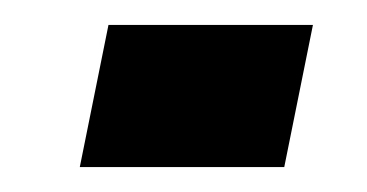

<svg xmlns="http://www.w3.org/2000/svg" viewBox="-20 -362 294 154"><path d="M44 -228 67 -342H231L208 -228Z"/></svg>

Font: Saira ExtraCondensed ExtraBold
Style: Italic
Weight: 800
Width: 2
Italic angle: -12°
Designer: Hector Gatti with collaboration of the Omnibus-Type team
Foundry: Omnibus-Type
Version: Version 1.101